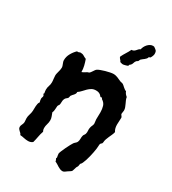

<svg xmlns="http://www.w3.org/2000/svg" viewBox="-209 -920 975 1091"><g transform="rotate(30 278.5 -374.5)"><path d="M524.9 -279.8Q522.5 -269 517.8 -258.8Q513.2 -248.5 508.5 -238.3Q503.9 -228 500.2 -217.5Q496.6 -207 496.1 -195.8Q495.1 -189.5 493.2 -187.7Q491.2 -186 488.8 -184.1Q486.3 -182.1 484.6 -178.2Q482.9 -174.3 482.9 -164.1Q482.9 -157.7 481.4 -146Q480 -134.3 477.1 -119.9Q474.1 -105.5 470.5 -90.1Q466.8 -74.7 462.4 -61.3Q458 -47.9 453.4 -38.1Q448.7 -28.3 443.8 -24.9Q442.4 -21 442.1 -16.8Q441.9 -12.7 440.9 -8.8Q439.9 -4.9 437.7 -2Q435.5 1 434.1 3.9Q429.7 16.6 428.5 22.2Q427.2 27.8 425.5 31Q423.8 34.2 418.9 37.6Q414.1 41 401.9 48.8Q397.5 52.7 390.1 57.4Q382.8 62 377 62Q368.2 62 360.4 58.8Q352.5 55.7 345.2 51Q337.9 46.4 330.3 41.5Q322.8 36.6 314.9 33.2V30.8Q314.9 26.9 312 22.5Q309.1 18.1 309.1 14.2L312 11.2Q311 4.9 309.6 -1Q308.1 -6.8 308.1 -13.2Q308.1 -17.6 313.5 -31Q318.8 -44.4 326.2 -59.6Q333.5 -74.7 340.6 -88.1Q347.7 -101.6 351.1 -106Q355.5 -111.8 361.3 -116.5Q367.2 -121.1 370.1 -127.9Q374 -137.7 373.8 -148.9Q373.5 -160.2 376 -169.9Q377.4 -175.3 380.9 -179.4Q384.3 -183.6 386.2 -189Q389.2 -199.7 387.9 -210.4Q386.7 -221.2 389.2 -231Q390.6 -238.8 394.8 -247.1Q398.9 -255.4 398.9 -263.2Q398.9 -270 397.5 -276.1Q396 -282.2 396 -289.1Q396 -301.3 396.5 -312.5Q397 -323.7 397 -335Q397 -356.9 391.4 -375.2Q385.7 -393.6 367.2 -404.8L362.8 -412.1Q361.3 -413.1 359.9 -412.1Q358.4 -411.1 356 -411.1Q353 -411.1 350.8 -414.3Q348.6 -417.5 344.5 -421.1Q340.3 -424.8 333.3 -428Q326.2 -431.2 314 -431.2Q297.9 -431.2 286.4 -424.6Q274.9 -418 265.1 -408.4Q255.4 -398.9 246.1 -388.4Q236.8 -377.9 225.1 -370.1Q225.6 -362.8 223.1 -357.9Q220.7 -353 217 -348.9Q213.4 -344.7 209.2 -340.6Q205.1 -336.4 202.1 -331.1Q200.7 -328.1 200.7 -324.5Q200.7 -320.8 199.2 -317.9Q195.3 -312 189.2 -307.9Q183.1 -303.7 180.2 -295.9Q176.8 -288.6 176.8 -280Q176.8 -271.5 175.8 -264.2Q175.8 -260.3 174.6 -257.8Q173.3 -255.4 171.9 -253.2Q170.4 -251 168.9 -249Q167.5 -247.1 167 -244.1Q165.5 -232.9 165.5 -221.7Q165.5 -210.4 160.2 -199.2Q164.1 -188 168.5 -177Q172.9 -166 172.9 -153.8Q172.9 -139.6 168.5 -126Q164.1 -112.3 164.1 -98.1Q164.1 -85.9 169.9 -77.1Q163.1 -58.1 159.7 -38.3Q156.2 -18.6 150.9 1Q145 6.3 137.2 8.8Q129.4 11.2 122.1 11.2Q107.9 11.2 94.2 8.1Q80.6 4.9 66.9 3.9Q65.4 -2 61.3 -6.1Q57.1 -10.3 52.5 -14.2Q47.9 -18.1 44.4 -23.2Q41 -28.3 41 -36.1Q41 -43 45.2 -51.3Q49.3 -59.6 50.8 -66.9Q51.8 -73.7 50.8 -81.1Q49.8 -88.4 49.8 -96.2Q49.8 -109.4 54.4 -123Q59.1 -136.7 60.1 -150.9Q60.5 -158.2 60.5 -166.3Q60.5 -174.3 61 -182.4Q61.5 -190.4 63.2 -198.2Q64.9 -206.1 69.8 -211.9Q68.4 -217.3 67.1 -222.9Q65.9 -228.5 65.9 -233.9Q65.9 -239.3 67.9 -243.9Q69.8 -248.5 69.8 -252.9Q69.8 -257.3 66.9 -260Q64 -262.7 64 -267.1L66.9 -270Q65.9 -275.9 64.9 -281.5Q64 -287.1 64 -293Q64 -306.6 68.6 -319.1Q73.2 -331.5 73.2 -345.2Q73.2 -356.4 71.5 -366.9Q69.8 -377.4 69.8 -388.2Q69.8 -395.5 71.5 -402.6Q73.2 -409.7 75 -416.5Q76.7 -423.3 78.4 -430.4Q80.1 -437.5 80.1 -444.8Q80.1 -450.7 78.4 -456.1Q76.7 -461.4 74.5 -466.8Q72.3 -472.2 70.6 -477.5Q68.8 -482.9 68.8 -488.8Q68.8 -512.2 80.6 -533.2Q92.3 -554.2 108.9 -569.8Q109.9 -569.8 110.8 -569.3Q111.8 -568.8 112.8 -568.8Q118.2 -568.8 122.3 -571Q126.5 -573.2 130.9 -573.2Q143.6 -573.2 153.1 -567.1Q162.6 -561 172.9 -557.1Q179.7 -538.6 184.3 -519.5Q189 -500.5 189 -480Q194.3 -481.4 199 -484.1Q203.6 -486.8 208.3 -489.7Q212.9 -492.7 217.5 -495.4Q222.2 -498 228 -499Q232.9 -502.4 236.3 -507.1Q239.7 -511.7 242.9 -516.6Q246.1 -521.5 249.3 -526.1Q252.4 -530.8 256.8 -534.2Q262.7 -538.6 275.6 -543.5Q288.6 -548.3 303 -552.5Q317.4 -556.6 331.1 -559.3Q344.7 -562 352.1 -562Q360.8 -562 367.9 -560.3Q375 -558.6 381.6 -555.9Q388.2 -553.2 394.8 -550Q401.4 -546.9 409.2 -543.9Q412.1 -543 415 -542.7Q418 -542.5 421.9 -541Q427.7 -538.6 432.4 -534.4Q437 -530.3 441.9 -525.9Q446.8 -521.5 451.9 -517.8Q457 -514.2 462.9 -512.2Q465.8 -503.9 470.9 -497.6Q476.1 -491.2 482.9 -485.8Q484.4 -475.6 488.5 -466.6Q492.7 -457.5 496.8 -448.5Q501 -439.5 504.4 -430.4Q507.8 -421.4 507.8 -411.1Q507.8 -404.8 506.3 -400.1Q504.9 -395.5 504.9 -390.1Q504.9 -385.7 506.6 -383.3Q508.3 -380.9 510 -378.7Q511.7 -376.5 513.4 -373.8Q515.1 -371.1 515.1 -367.2Q515.1 -356 514.2 -345.2Q513.2 -334.5 513.2 -323.2Q513.2 -312 515.6 -300.8Q518.1 -289.6 524.9 -279.8ZM498 -775.4Q498 -772.9 496.8 -768.6Q495.6 -764.2 493.7 -759.8Q491.7 -755.4 489.7 -751.7Q487.8 -748 485.8 -746.6Q483.4 -745.6 481.4 -745.8Q479.5 -746.1 478 -744.1Q476.6 -737.8 472.7 -733.2Q468.8 -728.5 463.6 -724.4Q458.5 -720.2 453.4 -716.6Q448.2 -712.9 443.8 -708.5Q441.4 -705.6 440.4 -701.9Q439.5 -698.2 437 -695.3Q434.6 -692.9 431.4 -691.4Q428.2 -689.9 426.8 -687.5Q421.4 -680.7 419.2 -672.1Q417 -663.6 411.1 -657.2L405.8 -653.3Q403.3 -650.9 403.3 -648.4Q403.3 -646 400.9 -643.6Q399.4 -642.6 395.3 -641.1Q391.1 -639.6 386.2 -638.4Q381.3 -637.2 377.2 -636.2Q373 -635.3 371.1 -635.3Q364.3 -635.3 356.9 -638.2Q353.5 -638.2 352.1 -639.9Q350.6 -641.6 349.4 -644Q348.1 -646.5 347.2 -648.4Q346.2 -650.4 343.8 -651.4Q341.3 -655.8 338.6 -658.4Q335.9 -661.1 335.9 -666.5Q344.2 -683.6 354.2 -699.2Q364.3 -714.8 372.1 -731.4Q380.9 -731.4 386.5 -734.9Q392.1 -738.3 396.2 -743.2Q400.4 -748 404.8 -752.9Q409.2 -757.8 416 -760.3Q417.5 -769 422.1 -778.3Q426.8 -787.6 433.6 -795.2Q440.4 -802.7 449.2 -807.6Q458 -812.5 467.8 -812.5Q473.1 -812.5 475.1 -811.5Q481 -807.1 485.4 -804.2Q489.7 -801.3 492.4 -798.1Q495.1 -794.9 496.6 -789.8Q498 -784.7 498 -775.4Z"/></g></svg>

Font: Margarine
Style: Regular
Weight: 400
Designer: Astigmatic (AOETI)
Foundry: Astigmatic (AOETI)
Version: Version 1.000